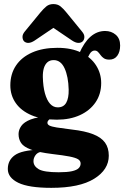

<svg xmlns="http://www.w3.org/2000/svg" viewBox="-20 -683 601 929"><path d="M328 -56.2Q280.2 -62.1 254.5 -66.2Q228.9 -70.4 219.1 -75.6Q209.4 -80.8 209.4 -89.3Q209.4 -95.1 213.8 -100.2Q218.3 -105.4 226.5 -111.4L218.8 -119.4Q161.6 -117.9 129 -105.2Q96.4 -92.5 83.1 -73.7Q69.8 -54.8 69.8 -34.2Q69.8 -9.4 82.3 9.1Q94.7 27.7 130.3 40.8Q165.8 54 234.3 62.4Q285.9 68.4 315.6 74.1Q345.3 79.9 357.7 87.5Q370.1 95.2 370.1 108.2Q370.1 121.2 360.6 130.7Q351.2 140.2 328.1 145.4Q305.1 150.5 263.9 150.5Q192.2 150.5 167.1 135.6Q142 120.6 142 96.8Q142 82.1 151 69Q160 55.9 175.3 52.5L169 41.3Q85.5 43.9 51.7 67.9Q17.8 92 17.8 134.6Q17.8 176.7 68.4 201.3Q119 225.9 228.1 225.9Q364.8 225.9 435.6 181.9Q506.4 137.9 506.4 70.4Q506.4 32.2 488.1 6.9Q469.8 -18.4 430.4 -33.7Q391 -49.1 328 -56.2ZM346.1 -384.5 391.9 -376.4Q404.6 -406.2 414.2 -422.3Q423.9 -438.4 438.1 -438.4Q447.7 -438.4 454.1 -431.7Q460.5 -425.1 466.6 -416.4Q472.7 -407.8 482.5 -401.1Q492.3 -394.5 509 -394.5Q534 -394.5 547.6 -413.4Q561.3 -432.3 561.3 -462.9Q561.3 -496.7 540 -514.9Q518.7 -533.1 488.7 -533.1Q449.8 -533.1 418.3 -505.8Q386.8 -478.6 362.8 -422.9ZM469.6 -281.2Q469.6 -327.5 445.1 -366.2Q420.7 -404.9 373.4 -428.2Q326.2 -451.6 257.8 -451.6Q187 -451.6 135.8 -429.1Q84.6 -406.6 57.3 -365.8Q30 -325 30 -269.9Q30 -221.9 56.2 -184.3Q82.5 -146.7 132.8 -125.3Q183.1 -103.9 255 -103.9Q319.1 -103.9 367.2 -126.1Q415.4 -148.3 442.5 -188.2Q469.6 -228.1 469.6 -281.2ZM239.6 -392.2Q274.2 -392.2 292.5 -352.4Q310.7 -312.6 312.3 -249.5Q313.1 -208 300.3 -185.7Q287.6 -163.5 259.3 -163.5Q238 -163.5 222.3 -180.8Q206.7 -198.2 197.5 -231.1Q188.4 -264 187.2 -310.9Q186.8 -334.7 192.1 -352.9Q197.5 -371.1 209.3 -381.7Q221.2 -392.2 239.6 -392.2ZM273 -571.6H203.7L329.1 -486.7Q345.1 -476.2 358 -475.5Q371 -474.8 380.1 -482.9Q387.5 -490.2 388.2 -503.1Q389 -516.1 376.7 -530.5L301.3 -622.7Q286.2 -641.3 272.6 -652.3Q259 -663.3 238 -663.3Q218.1 -663.3 204.4 -652.2Q190.8 -641.2 175.6 -622.7L99.9 -530.5Q88.1 -516.2 88.9 -503.1Q89.7 -490.1 96.6 -482.9Q105.8 -474.8 118.6 -475.5Q131.4 -476.2 147.5 -486.7Z"/></svg>

Font: Fraunces 144pt S100 Black
Style: Regular
Weight: 900
Version: Version 1.000